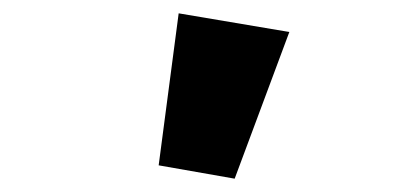

<svg xmlns="http://www.w3.org/2000/svg" viewBox="-20 -822 600 288"><path d="M218 -574 332 -554 414 -774 248 -802Z"/></svg>

Font: Giro Sans Black
Style: Regular
Weight: 900
Designer: Paul D. Hunt
Foundry: Adobe Systems Incorporated
Version: Version 1.000;PS 1.0;hotconv 1.0.88;makeotf.lib2.5.647800